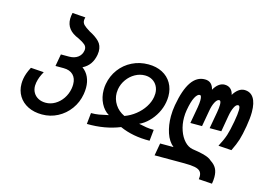

<svg xmlns="http://www.w3.org/2000/svg" viewBox="-121 -1029 2042 1462"><g transform="rotate(15 900.0 -297.5)"><path d="M47.5 -166.5Q47.5 -187.5 51 -207Q54.5 -228 62.5 -250.5Q70.5 -273 85.5 -302L188.5 -295Q174.5 -270 166.2 -248.8Q158 -227.5 153.5 -203.5Q151 -188.5 151 -178Q151 -147.5 164.8 -124Q178.5 -100.5 203.8 -87.2Q229 -74 262 -74Q300.5 -74 335.2 -94.2Q370 -114.5 394 -149.8Q418 -185 426 -229Q429 -247 429 -263Q429 -310.5 402.2 -337.2Q375.5 -364 326.5 -364H262.5L279.5 -459.5H344Q385.5 -459.5 412.5 -479.2Q439.5 -499 445.5 -533.5Q446.5 -541.5 446.5 -545Q446.5 -565.5 430.5 -579.8Q414.5 -594 377 -612.5Q326.5 -632.5 302 -664Q277.5 -695.5 277.5 -740Q277.5 -762 283.5 -787.5L386.5 -780Q382.5 -765.5 382.5 -756Q382.5 -736 396.8 -721.5Q411 -707 446.5 -685.5Q495.5 -661 524 -632Q552.5 -603 552.5 -556Q552.5 -545 550 -529Q542 -485.5 520.8 -455.5Q499.5 -425.5 463.5 -407.5Q496.5 -384 513.5 -347Q530.5 -310 530.5 -263.5Q530.5 -239 526 -212.5Q514.5 -145.5 476 -92.8Q437.5 -40 380.5 -10.2Q323.5 19.5 258 19.5Q195 19.5 147.2 -4.2Q99.5 -28 73.5 -70.2Q47.5 -112.5 47.5 -166.5Z M752 -107.5Q712 -131 688 -178.2Q664 -225.5 664 -283Q664 -309 668 -329.5Q680 -396.5 719 -448.8Q758 -501 816.8 -530Q875.5 -559 944 -559Q1007 -559 1054.2 -534.5Q1101.5 -510 1127.2 -465.5Q1153 -421 1153 -363Q1153 -340 1148.5 -315Q1140.5 -269.5 1117.8 -227.2Q1095 -185 1062.2 -152.8Q1029.5 -120.5 992 -103.5Q1025.5 -96 1052.2 -91.8Q1079 -87.5 1111 -87.5L1102 0.5Q970 2.5 866 -44Q749.5 3 607.5 0.5L616.5 -87.5Q650 -87.5 677.8 -92.2Q705.5 -97 752 -107.5ZM765.5 -287Q765.5 -238 792.5 -196.2Q819.5 -154.5 868 -132Q914 -149 952.8 -179.8Q991.5 -210.5 1016.8 -249.8Q1042 -289 1049 -330.5Q1051.5 -346.5 1051.5 -358Q1051.5 -390.5 1037.5 -416.2Q1023.5 -442 998.2 -456.5Q973 -471 940.5 -471Q900 -471 863.2 -450.5Q826.5 -430 801 -394.5Q775.5 -359 768 -316Q765.5 -300 765.5 -287Z M1541.5 165Q1541.5 139.5 1528.5 125Q1515.5 110.5 1485.5 104.2Q1455.5 98 1401.5 98H1167.5L1185 0H1290.5Q1250 -32.5 1230.2 -92Q1210.5 -151.5 1210.5 -222.5Q1210.5 -265.5 1218.5 -311Q1240.5 -436 1282.8 -498Q1325 -560 1389 -560Q1418.5 -560 1436.2 -543.8Q1454 -527.5 1460.5 -497.5Q1476.5 -527 1498.2 -543.5Q1520 -560 1544.5 -560Q1573 -560 1591.2 -544Q1609.5 -528 1615.5 -498.5Q1632.5 -527.5 1654.8 -543.8Q1677 -560 1700.5 -560Q1748.5 -560 1773.2 -522Q1798 -484 1798 -411Q1798 -363 1786.5 -297Q1774.5 -227.5 1762 -187Q1749.5 -146.5 1722.5 -91.5L1618.5 -98.5Q1648.5 -155 1661.5 -195.2Q1674.5 -235.5 1687.5 -307.5Q1699 -371.5 1699 -402.5Q1699 -435.5 1684.5 -435.5Q1667.5 -435.5 1653.8 -407Q1640 -378.5 1632.5 -334.5L1611 -210.5H1519L1542.5 -342Q1549 -379 1549 -402.5Q1549 -435.5 1535 -435.5Q1519 -435.5 1503.8 -407.8Q1488.5 -380 1481 -334.5L1459 -210.5H1367L1390.5 -342Q1396 -376.5 1396 -397.5Q1396 -416 1392.5 -425.8Q1389 -435.5 1382 -435.5Q1363 -435.5 1345 -402Q1327 -368.5 1314.5 -297Q1309.5 -269 1309.5 -238.5Q1309.5 -184.5 1326 -137.2Q1342.5 -90 1371 -59.5Q1399.5 -29 1434.5 -22.5Q1486 -15 1516.5 -7.2Q1547 0.5 1563.5 8.5Q1580 16.5 1592 28Q1621.5 46.5 1636 73.2Q1650.5 100 1650.5 140.5Q1650.5 165.5 1645.5 193.5L1540 186.5Q1541.5 175.5 1541.5 165Z"/></g></svg>

Font: JuliaMono MediumItalic
Style: Regular
Weight: 500
Italic angle: -9°
Monospace: yes
Designer: cormullion
Foundry: corm
Version: Version 0.049; ttfautohint (v1.8.4)